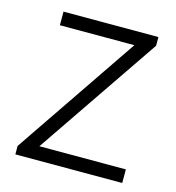

<svg xmlns="http://www.w3.org/2000/svg" viewBox="-86 -608 625 682"><g transform="rotate(15 226.5 -267.0)"><path d="M31 0V-31L339 -484H65V-534H414V-502L106 -50H424V0Z"/></g></svg>

Font: Noto Sans JP Thin Light
Style: Regular
Weight: 300
Version: Version 2.004-H2;hotconv 1.0.118;makeotfexe 2.5.65603